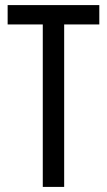

<svg xmlns="http://www.w3.org/2000/svg" viewBox="-20 -734 421 754"><path d="M232 0V-638H370V-714H10V-638H148V0Z"/></svg>

Font: Noto Sans UI Condensed
Style: Regular
Weight: 400
Width: 3
Designer: Monotype Design Team
Foundry: Monotype Imaging Inc.
Version: Version 1.901